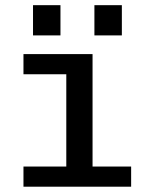

<svg xmlns="http://www.w3.org/2000/svg" viewBox="-20 -704 540 724"><path d="M68.5 0V-76H230V-424H68.5V-500H329V-76H474.5V0ZM104.5 -684.5H208V-570.5H104.5ZM336 -684.5H439.5V-570.5H336Z"/></svg>

Font: Trispace
Style: Regular
Weight: 400
Designer: Tyler Finck
Foundry: Etcetera Type Company
Version: Version 1.210; ttfautohint (v1.8.3)